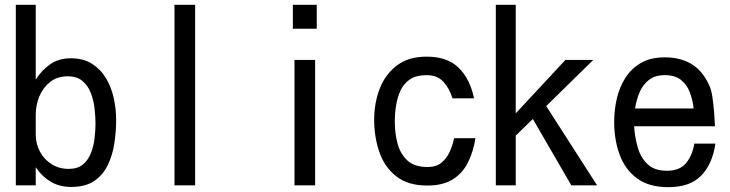

<svg xmlns="http://www.w3.org/2000/svg" viewBox="-20 -776 3040 800"><path d="M276.4 2.9Q228.5 2.9 191.9 -18.6Q155.3 -40 128.9 -79.1V-3.9H45.9V-755.9H128.9V-444.3Q154.3 -484.4 189.9 -508.8Q225.6 -533.2 274.4 -533.2Q327.1 -533.2 363.3 -510.3Q399.4 -487.3 421.9 -449.7Q444.3 -412.1 454.1 -366.7Q463.9 -321.3 463.9 -276.4Q463.9 -228.5 456.5 -179.2Q449.2 -129.9 429.2 -88.4Q409.2 -46.9 372.6 -22Q335.9 2.9 276.4 2.9ZM266.6 -72.3Q303.7 -72.3 325.7 -90.8Q347.7 -109.4 358.9 -138.2Q370.1 -167 374 -199.7Q377.9 -232.4 377.9 -260.7Q377.9 -290 374 -324.2Q370.1 -358.4 358.4 -388.7Q346.7 -418.9 323.7 -438.5Q300.8 -458 261.7 -458Q218.8 -458 189 -434.6Q159.2 -411.1 144 -374.5Q128.9 -337.9 128.9 -298.8V-215.8Q128.9 -176.8 146.5 -144Q164.1 -111.3 195.3 -91.8Q226.6 -72.3 266.6 -72.3Z M707 -3.9V-755.9H793V-3.9Z M1200.2 -656.2V-755.9H1299.8V-656.2ZM1207 -3.9V-526.4H1293V-3.9Z M1760.7 -2.9Q1679.7 -2.9 1630.9 -41.5Q1582 -80.1 1560.5 -142.6Q1539.1 -205.1 1539.1 -277.3Q1539.1 -346.7 1562 -406.2Q1585 -465.8 1633.3 -502.9Q1681.6 -540 1757.8 -540Q1843.8 -540 1891.1 -493.7Q1938.5 -447.3 1955.1 -366.2H1865.2Q1853.5 -406.2 1828.1 -434.6Q1802.7 -462.9 1756.8 -462.9Q1714.8 -462.9 1689 -445.8Q1663.1 -428.7 1649.4 -399.9Q1635.7 -371.1 1630.4 -336.9Q1625 -302.7 1625 -268.6Q1625 -221.7 1636.2 -178.7Q1647.5 -135.7 1676.8 -107.9Q1706.1 -80.1 1761.7 -80.1Q1796.9 -80.1 1818.8 -97.7Q1840.8 -115.2 1853.5 -143.1Q1866.2 -170.9 1872.1 -200.2H1960.9Q1952.1 -142.6 1929.2 -97.7Q1906.2 -52.7 1865.2 -27.8Q1824.2 -2.9 1760.7 -2.9Z M2045.9 -3.9V-755.9H2128.9V-303.7L2335.9 -526.4H2452.1L2255.9 -334L2467.8 -3.9H2360.4L2200.2 -280.3L2128.9 -210.9V-3.9Z M2764.6 3.9Q2683.6 3.9 2633.8 -33.2Q2584 -70.3 2561.5 -132.3Q2539.1 -194.3 2539.1 -267.6Q2539.1 -318.4 2550.3 -366.2Q2561.5 -414.1 2586.4 -452.6Q2611.3 -491.2 2651.4 -514.2Q2691.4 -537.1 2750 -537.1Q2813.5 -537.1 2859.4 -510.3Q2905.3 -483.4 2932.6 -425.8Q2943.4 -405.3 2948.2 -372.6Q2953.1 -339.8 2955.6 -306.6Q2958 -273.4 2959 -250H2622.1Q2625 -206.1 2636.7 -163.6Q2648.4 -121.1 2677.2 -92.8Q2706.1 -64.5 2758.8 -64.5Q2812.5 -64.5 2838.9 -96.7Q2865.2 -128.9 2873 -177.7H2960.9Q2948.2 -91.8 2901.4 -43.9Q2854.5 3.9 2764.6 3.9ZM2626 -324.2H2870.1Q2866.2 -360.4 2854 -392.1Q2841.8 -423.8 2816.9 -443.4Q2792 -462.9 2750 -462.9Q2709 -462.9 2683.6 -442.9Q2658.2 -422.9 2645 -391.6Q2631.8 -360.4 2626 -324.2Z"/></svg>

Font: Kosugi
Style: Regular
Weight: 400
Version: Version 4.002